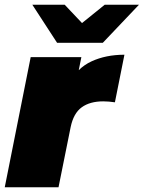

<svg xmlns="http://www.w3.org/2000/svg" viewBox="-25 -787 604 807"><path d="M-5 0 104 -547H317L286 -392L265 -436Q299 -501 359.5 -529Q420 -557 498 -557L458 -357Q444 -359 432.5 -360Q421 -361 409 -361Q353 -361 318.5 -336Q284 -311 272 -253L221 0ZM215 -607 111 -767H247L370 -637H254L415 -767H559L407 -607Z"/></svg>

Font: Montserrat Thin Black
Style: Italic
Weight: 900
Italic angle: -11.3°
Version: Version 9.000